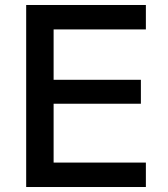

<svg xmlns="http://www.w3.org/2000/svg" viewBox="-20 -750 673 770"><path d="M85 0V-730H565V-632H195V-430H545V-334H195V-98H565V0Z"/></svg>

Font: M PLUS 2 Thin Medium
Style: Regular
Weight: 500
Version: Version 1.001